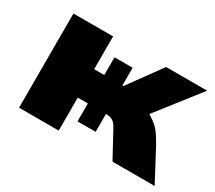

<svg xmlns="http://www.w3.org/2000/svg" viewBox="-99 -683 976 872"><g transform="rotate(30 389.5 -247.0)"><path d="M779 0H558L488 -129Q486 -133 478 -146Q470 -159 457 -166Q444 -173 424 -173V-79H329V-173H276V0H68V-494H276V-322H329V-415H424V-322H429L554 -494H769L595 -271Q599 -268 619 -255Q639 -242 655.5 -221Q672 -200 692 -164Z"/></g></svg>

Font: Nunito Sans Heavy
Style: Regular
Weight: 400
Designer: Vernon Adams
Foundry: Vernon Adams
Version: Version 2.500